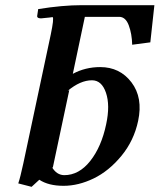

<svg xmlns="http://www.w3.org/2000/svg" viewBox="-20 -703 614 739"><path d="M183.1 -57.1 179.7 -60.1Q197.8 -29.3 227.1 -28.8Q284.2 -28.8 327.4 -83.5Q370.6 -138.2 388.7 -225.1Q404.3 -297.9 387.9 -345.9Q371.6 -394 334 -394Q289.1 -394 240.2 -353L246.6 -356ZM295.4 -683.1H574.2L558.6 -540L488.8 -530.8Q487.8 -572.8 475.6 -605.5Q463.4 -638.2 438.5 -638.2H306.6L260.3 -418.9Q308.6 -444.8 365.7 -444.8Q441.4 -444.8 486.1 -386Q530.8 -327.1 511.7 -237.8Q495.6 -161.6 447.3 -103Q398.9 -44.4 340.3 -16.1Q281.7 12.2 224.6 12.2Q166.5 12.2 131.3 -11.2Q131.3 -11.2 101.6 16.1L50.3 2.9Q58.1 -20 69.8 -74.2L175.3 -569.8Q188.5 -632.8 182.6 -637.2Q181.6 -637.2 170.2 -635.5Q158.7 -633.8 152.8 -633.8Q122.6 -628.9 123 -641.1L127 -668Q220.2 -683.1 295.4 -683.1Z"/></svg>

Font: Linux Libertine Slanted
Style: Semibold Slanted
Weight: 600
Designer: Philipp H. Poll
Foundry: Philipp H. Poll
Version: Version 5.1.1